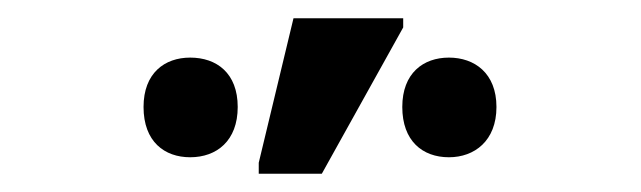

<svg xmlns="http://www.w3.org/2000/svg" viewBox="-20 -796 701 210"><path d="M263 -606H332L421 -766V-776H301L263 -618ZM188 -624C217 -624 240 -642 240 -679C240 -716 217 -733 188 -733C160 -733 137 -716 137 -679C137 -641 160 -624 188 -624ZM471 -624C499 -624 523 -642 523 -679C523 -716 499 -733 471 -733C443 -733 420 -716 420 -679C420 -642 442 -624 471 -624Z"/></svg>

Font: Noto Sans SemiCondensed Medium
Style: Regular
Weight: 500
Width: 4
Designer: Monotype Design Team
Foundry: Monotype Imaging Inc.
Version: Version 2.013